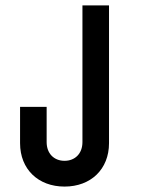

<svg xmlns="http://www.w3.org/2000/svg" viewBox="-20 -670 526 708"><path d="M218 18C315 18 382 -46 382 -142V-650H284V-146C284 -104 257 -77 218 -77C179 -77 152 -104 152 -146V-276H54V-142C54 -46 121 18 218 18Z"/></svg>

Font: Grotesk 02 Mince
Style: Bold
Weight: 400
Designer: Frank Adebiaye, contributions by Jérémy Landes, Ariel Martín Pérez
Foundry: Velvetyne Type Foundry
Version: Version 3.000;Glyphs 3.1.2 (3150)